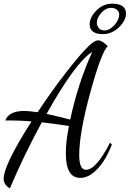

<svg xmlns="http://www.w3.org/2000/svg" viewBox="-37 -940 707 1047"><path d="M-17 35Q-17 -40 135 -278Q74 -283 27 -283H-8Q11 -335 96 -335Q122 -335 168 -328Q245 -444 324.5 -546.5Q404 -649 450 -692Q479 -720 498 -720Q519 -720 551 -688Q518 -662 456.5 -439.5Q395 -217 395 -94Q395 -14 432 -14Q487 -14 563 -162L573 -152Q542 -70 495.5 -20Q449 30 400 30Q322 30 322 -104Q322 -168 339 -253Q275 -263 191 -273Q93 -93 17 87Q-17 68 -17 35ZM217 -319 290 -302Q337 -291 346 -288Q388 -485 466 -657Q375 -601 217 -319ZM452 -808Q452 -846 489 -883Q526 -920 574 -920Q650 -920 650 -866Q650 -828 611.5 -791Q573 -754 524 -754Q452 -754 452 -808ZM491 -815Q491 -800 502 -787Q513 -774 533 -774Q561 -774 587 -803.5Q613 -833 613 -860Q613 -875 601.5 -886Q590 -897 569 -897Q540 -897 515.5 -870Q491 -843 491 -815Z"/></svg>

Font: DancingScriptRegular
Style: Regular
Weight: 400
Designer: Pablo Impallari
Foundry: Pablo Impallari. www.impallari.com
Version: Version 1.002